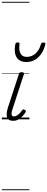

<svg xmlns="http://www.w3.org/2000/svg" viewBox="-20 -1303 516 2096"><path d="M124 16Q97 16 80.5 6Q64 -4 57.5 -23Q51 -42 53.5 -68.5Q56 -95 66 -127L186 -494Q190 -506 196 -510.5Q202 -515 217 -515Q231 -515 238 -509Q245 -503 241 -493L116 -110Q107 -84 106 -66.5Q105 -49 111.5 -40.5Q118 -32 132 -32Q149 -32 165.5 -42Q182 -52 196.5 -68Q211 -84 222 -99Q227 -106 234 -108.5Q241 -111 251 -104Q261 -98 262 -91Q263 -84 258 -77Q247 -58 227 -36Q207 -14 181 1Q155 16 124 16ZM267 -626Q194 -626 162 -676.5Q130 -727 147 -820Q149 -830 155.5 -835Q162 -840 173 -840Q185 -840 190 -834.5Q195 -829 193 -820Q184 -753 204.5 -717.5Q225 -682 272 -682Q327 -682 368 -719Q409 -756 426 -819Q430 -830 436.5 -834.5Q443 -839 454 -839Q466 -839 472 -833.5Q478 -828 475 -818Q458 -754 427.5 -711.5Q397 -669 356.5 -647.5Q316 -626 267 -626ZM0 763H301V773H0ZM0 -20H301V0H0ZM0 -505H301V-500H0ZM0 -1283H301V-1273H0Z"/></svg>

Font: Playwrite NL Guides
Style: Regular
Weight: 400
Designer: Veronika Burian, José Scaglione
Foundry: TypeTogether
Version: Version 1.003